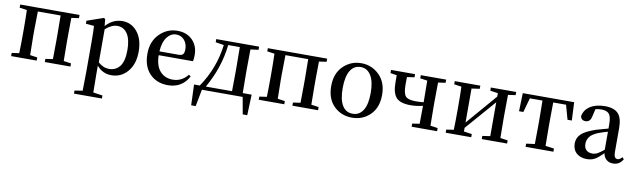

<svg xmlns="http://www.w3.org/2000/svg" viewBox="-45 -1105 6386 1930"><g transform="rotate(10 3148.0 -139.5)"><path d="M649.4 -494.1 573.2 -483.4Q571.3 -372.1 571.3 -293.9V-232.4Q571.3 -154.3 573.2 -43L649.4 -32.2V0H387.7V-32.2L462.9 -43Q464.8 -154.3 464.8 -232.4V-293.9Q464.8 -377 462.9 -488.3H230.5Q227.5 -321.3 227.5 -293.9V-232.4Q227.5 -210 230.5 -43L304.7 -32.2V0H43.9V-32.2L119.1 -43Q122.1 -127 122.1 -232.4V-293.9Q122.1 -400.4 119.1 -483.4L43.9 -494.1V-526.4H649.4Z M922.9 -428.7V-90.8Q974.6 -43.9 1036.1 -43.9Q1103.5 -43.9 1144 -96.2Q1184.6 -148.4 1184.6 -260.7Q1184.6 -371.1 1147 -427.7Q1109.4 -484.4 1043.9 -484.4Q985.4 -484.4 922.9 -428.7ZM910.2 -530.3 917 -460.9Q990.2 -541 1085.9 -541Q1178.7 -541 1238.8 -466.8Q1298.8 -392.6 1298.8 -265.6Q1298.8 -138.7 1233.4 -62Q1168 14.6 1068.4 14.6Q978.5 14.6 918.9 -56.6V23.4Q918.9 82 920.9 216.8L1016.6 230.5V261.7H731.4V230.5L812.5 217.8Q815.4 118.2 815.4 24.4V-294.9Q815.4 -381.8 811.5 -443.4L727.5 -451.2V-481.4L896.5 -540Z M1503.9 -305.7H1700.2Q1732.4 -305.7 1744.6 -321.3Q1756.8 -336.9 1756.8 -371.1Q1756.8 -427.7 1724.6 -464.8Q1692.4 -502 1641.6 -502Q1587.9 -502 1548.8 -452.1Q1509.8 -402.3 1503.9 -305.7ZM1852.5 -266.6H1502.9Q1504.9 -158.2 1554.2 -103.5Q1603.5 -48.8 1683.6 -48.8Q1775.4 -48.8 1836.9 -126L1856.4 -112.3Q1826.2 -51.8 1772 -18.6Q1717.8 14.6 1646.5 14.6Q1530.3 14.6 1459.5 -58.6Q1388.7 -131.8 1388.7 -261.7Q1388.7 -386.7 1465.3 -463.9Q1542 -541 1648.4 -541Q1743.2 -541 1801.3 -482.4Q1859.4 -423.8 1859.4 -328.1Q1859.4 -288.1 1852.5 -266.6Z M2024.4 -38.1H2292Q2293.9 -149.4 2293.9 -232.4V-293.9Q2293.9 -377 2292 -488.3H2173.8Q2148.4 -253.9 2024.4 -38.1ZM2401.4 -38.1H2492.2L2484.4 172.9H2438.5L2407.2 0H1991.2L1958 172.9H1912.1L1904.3 -38.1H1962.9Q2100.6 -240.2 2129.9 -480.5L2044.9 -494.1V-526.4H2482.4V-494.1L2401.4 -483.4Q2399.4 -372.1 2399.4 -293.9V-232.4Q2399.4 -149.4 2401.4 -38.1Z M3176.8 -494.1 3100.6 -483.4Q3098.6 -372.1 3098.6 -293.9V-232.4Q3098.6 -154.3 3100.6 -43L3176.8 -32.2V0H2915V-32.2L2990.2 -43Q2992.2 -154.3 2992.2 -232.4V-293.9Q2992.2 -377 2990.2 -488.3H2757.8Q2754.9 -321.3 2754.9 -293.9V-232.4Q2754.9 -210 2757.8 -43L2832 -32.2V0H2571.3V-32.2L2646.5 -43Q2649.4 -127 2649.4 -232.4V-293.9Q2649.4 -400.4 2646.5 -483.4L2571.3 -494.1V-526.4H3176.8Z M3524.4 14.6Q3414.1 14.6 3339.4 -59.1Q3264.6 -132.8 3264.6 -262.7Q3264.6 -391.6 3340.8 -466.3Q3417 -541 3524.4 -541Q3630.9 -541 3707.5 -466.3Q3784.2 -391.6 3784.2 -262.7Q3784.2 -132.8 3709 -59.1Q3633.8 14.6 3524.4 14.6ZM3524.4 -25.4Q3592.8 -25.4 3630.4 -85.4Q3668 -145.5 3668 -261.7Q3668 -378.9 3629.9 -440.4Q3591.8 -502 3524.4 -502Q3456.1 -502 3418.9 -440.9Q3381.8 -379.9 3381.8 -261.7Q3381.8 -145.5 3418.5 -85.4Q3455.1 -25.4 3524.4 -25.4Z M4391.6 -494.1 4316.4 -483.4Q4314.5 -372.1 4314.5 -293.9V-232.4Q4314.5 -154.3 4316.4 -43L4391.6 -32.2V0H4131.8V-32.2L4206.1 -43Q4208 -150.4 4208 -226.6Q4143.6 -210.9 4083 -210.9Q3976.6 -210.9 3935.5 -257.3Q3894.5 -303.7 3894.5 -414.1V-483.4L3829.1 -494.1V-526.4H4074.2V-494.1L3999 -483.4Q3998 -458 3998 -407.2Q3998 -319.3 4022.9 -289.1Q4047.9 -258.8 4127 -258.8Q4169.9 -258.8 4208 -262.7V-293.9Q4208 -372.1 4206.1 -483.4L4132.8 -494.1V-526.4H4391.6Z M5106.4 -494.1 5030.3 -483.4Q5028.3 -372.1 5028.3 -293.9V-232.4Q5028.3 -154.3 5030.3 -43L5106.4 -32.2V0H4847.7V-32.2L4926.8 -43.9V-389.6L4658.2 -81.1V-43.9L4740.2 -32.2V0H4479.5V-32.2L4554.7 -43Q4557.6 -127 4557.6 -232.4V-293.9Q4557.6 -400.4 4554.7 -483.4L4479.5 -494.1V-526.4H4740.2V-494.1L4658.2 -482.4V-135.7L4926.8 -447.3V-482.4L4847.7 -494.1V-526.4H5106.4Z M5622.1 -487.3H5491.2Q5489.3 -376 5489.3 -293.9V-232.4Q5489.3 -155.3 5491.2 -43.9L5579.1 -32.2V0H5294.9V-32.2L5381.8 -43.9Q5383.8 -155.3 5383.8 -232.4V-293.9Q5383.8 -376 5381.8 -487.3H5252.9L5211.9 -340.8H5168L5173.8 -526.4H5698.2L5707 -340.8H5663.1Z M6084 -109.4V-293Q6040 -281.2 5992.2 -263.7Q5930.7 -239.3 5906.2 -207.5Q5881.8 -175.8 5881.8 -134.8Q5881.8 -92.8 5904.8 -71.3Q5927.7 -49.8 5966.8 -49.8Q5993.2 -49.8 6017.1 -62Q6041 -74.2 6084 -109.4ZM6272.5 -66.4 6289.1 -47.9Q6255.9 12.7 6188.5 12.7Q6147.5 12.7 6121.1 -10.3Q6094.7 -33.2 6086.9 -74.2Q6039.1 -25.4 6004.4 -5.4Q5969.7 14.6 5919.9 14.6Q5856.4 14.6 5815.9 -21Q5775.4 -56.6 5775.4 -119.1Q5775.4 -176.8 5816.4 -216.3Q5857.4 -255.9 5963.9 -292Q6063.5 -320.3 6084 -325.2V-366.2Q6084 -445.3 6060.5 -473.6Q6037.1 -502 5979.5 -502Q5951.2 -502 5920.9 -494.1L5903.3 -419.9Q5891.6 -358.4 5843.8 -358.4Q5796.9 -358.4 5791 -402.3Q5803.7 -466.8 5861.8 -503.9Q5919.9 -541 6011.7 -541Q6104.5 -541 6146.5 -496.1Q6188.5 -451.2 6188.5 -349.6V-103.5Q6188.5 -38.1 6226.6 -38.1Q6248 -38.1 6272.5 -66.4Z"/></g></svg>

Font: GenYoMin TW TTF SemiBold
Style: Regular
Weight: 600
Version: Version 1.300